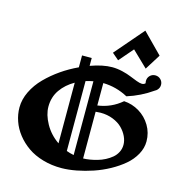

<svg xmlns="http://www.w3.org/2000/svg" viewBox="-156 -1291 1357 1432"><g transform="rotate(15 522.5 -575.0)"><path d="M597.2 -929.2 648.9 -884.8 743.2 -994.1 863.8 -877.9 939 -998 788.1 -1150.9ZM889.2 -790Q889.2 -814.5 906 -831.3Q922.9 -848.1 947.3 -848.1Q971.7 -848.1 988.8 -831.1Q1005.9 -814 1005.9 -790Q1005.9 -767.6 990.7 -751L990.2 -750.5Q982.9 -742.2 972.7 -737.3Q882.3 -673.8 777.8 -641.1Q688 -689.9 586.4 -691.9V-519Q690.9 -532.7 771.5 -601.6Q835 -597.7 889.4 -564.9Q943.8 -532.2 977.1 -476.6Q1010.3 -420.9 1010.3 -354.5Q1010.3 -302.7 983.2 -253.7Q956.1 -204.6 911.1 -166.5Q866.2 -128.4 808.1 -96.4Q750 -64.5 687.5 -43.5Q625 -22.5 563.5 -10.7Q502 1 449.2 1.5Q372.6 2 304.4 -17.8Q236.3 -37.6 186.8 -72.3Q137.2 -106.9 101.3 -152.6Q65.4 -198.2 47.4 -250Q29.3 -301.8 29.3 -355Q29.3 -417 59.1 -478.5Q88.9 -540 139.6 -591.3Q190.4 -642.6 251 -684.6Q311.5 -726.6 379.9 -758.3V-850.1H454.6V-789.6Q548.8 -823.7 621.1 -823.7Q659.7 -823.7 700.4 -814Q741.2 -804.2 768.6 -792.5Q795.9 -780.8 823.2 -771Q850.6 -761.2 865.2 -761.2Q881.8 -761.2 891.6 -772.5Q889.2 -781.2 889.2 -790ZM586.4 -470.7V-109.9Q609.9 -110.4 637 -114.7Q664.1 -119.1 694.3 -127.7Q724.6 -136.2 752.2 -150.6Q779.8 -165 802 -183.6Q824.2 -202.1 837.6 -228.5Q851.1 -254.9 851.1 -285.6Q851.1 -317.4 835.7 -350.1Q820.3 -382.8 792.7 -410.4Q765.1 -438 720.9 -455.6Q676.8 -473.1 624.5 -473.1Q607.4 -473.1 586.4 -470.7ZM511.7 -116.2V-686Q480 -680.2 454.6 -671.9V-132.3Q481.4 -122.1 511.7 -116.2ZM379.9 -171.4V-639.6Q314.9 -603 275.6 -546.9Q236.3 -490.7 236.3 -416.5Q236.3 -355 274.4 -286.4Q312.5 -217.8 379.9 -171.4Z"/></g></svg>

Font: KJV1611
Style: Regular
Weight: 400
Version: Version 3.6.1